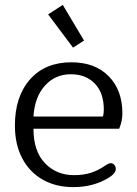

<svg xmlns="http://www.w3.org/2000/svg" viewBox="-20 -754 559 786"><path d="M177 -695 237 -734 324 -588 279 -559ZM41 -240Q41 -359 103 -429Q165 -499 272 -499Q369 -499 425 -442Q481 -385 481 -290Q481 -259 468 -227H117Q117 -135 164 -86Q211 -37 283 -37Q321 -37 351.5 -46.5Q382 -56 412 -77Q414 -78 420.5 -82Q427 -86 433 -86Q442 -86 448 -79Q454 -72 454 -62Q454 -44 423 -25Q361 12 280 12Q209 12 155 -18.5Q101 -49 71 -106Q41 -163 41 -240ZM401 -277Q405 -286 405 -305Q405 -374 368 -412Q331 -450 270 -450Q206 -450 164 -403.5Q122 -357 117 -277Z"/></svg>

Font: Maitree
Style: Regular
Weight: 400
Designer: CadsonDemak Team
Foundry: CadsonDemak
Version: Version 1.001